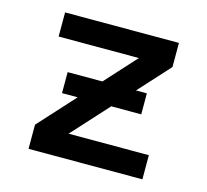

<svg xmlns="http://www.w3.org/2000/svg" viewBox="-82 -613 763 707"><g transform="rotate(15 300.0 -260.0)"><path d="M83 0V-92L389 -428H83V-520H517V-428L211 -92H517V0ZM451 -230H149V-310H451Z"/></g></svg>

Font: Zed Mono Semibold Extended
Style: Regular
Weight: 600
Width: 7
Monospace: yes
Designer: Belleve Invis
Foundry: Belleve Invis
Version: Version 1.0.0; ttfautohint (v1.8.4)